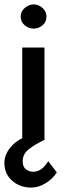

<svg xmlns="http://www.w3.org/2000/svg" viewBox="-22 -634 306 872"><path d="M120 218Q69 218 33.5 187Q-2 156 -2 106Q-2 71 22.5 39Q47 7 87 -10L162 -9L182 0Q136 22 108.5 44Q81 66 81 98Q81 124 96 135Q111 146 129 146Q168 146 197 98L236 149Q217 179 184.5 198.5Q152 218 120 218ZM79 -418H180V0H79ZM72 -559Q72 -582 90.5 -598Q109 -614 131 -614Q153 -614 171 -598Q189 -582 189 -559Q189 -534 171 -519Q153 -504 131 -504Q109 -504 90.5 -519Q72 -534 72 -559Z"/></svg>

Font: Reem Kufi
Style: Regular
Weight: 400
Designer: Khaled Hosny
Version: Version 1.6